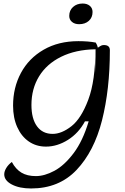

<svg xmlns="http://www.w3.org/2000/svg" viewBox="-20 -833 705 1087"><path d="M602 -549Q602 -327 557.5 -151.5Q513 24 413.5 129Q314 234 156 234Q90 234 47 211.5Q4 189 4 154Q4 137 15.5 118Q27 99 47 84Q69 125 101.5 144.5Q134 164 183 164Q232 164 288 134Q344 104 396.5 34.5Q449 -35 482 -146H461Q425 -79 364.5 -41Q304 -3 240 -3Q185 -3 143 -32Q101 -61 77.5 -113.5Q54 -166 54 -235Q54 -337 98.5 -420Q143 -503 227 -551.5Q311 -600 424 -600Q480 -600 522 -592Q531 -578 534 -563Q548 -573 554.5 -575.5Q561 -578 568 -578Q602 -578 602 -549ZM522 -424 523 -476Q523 -500 521 -554H520ZM520 -554Q408 -552 326 -511.5Q244 -471 201 -400.5Q158 -330 158 -239Q158 -161 189.5 -118Q221 -75 278 -75Q329 -75 384.5 -118.5Q440 -162 480 -269Q520 -376 520 -554ZM372 -743Q372 -774 393.5 -793.5Q415 -813 448 -813Q473 -813 488.5 -800Q504 -787 504 -765Q504 -734 483 -715Q462 -696 428 -696Q403 -696 387.5 -709Q372 -722 372 -743Z"/></svg>

Font: Lemonada Light
Style: Regular
Weight: 300
Designer: Mohamed Gaber (Arabic) Eduardo Tunni (Latin)
Foundry: Kief Type Foundry
Version: Version 3.006